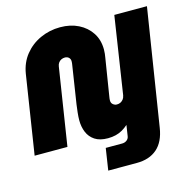

<svg xmlns="http://www.w3.org/2000/svg" viewBox="-128 -838 1150 1165"><g transform="rotate(-15 447.0 -255.0)"><path d="M459 13Q408 13 377 -7.5Q346 -28 332 -62Q318 -96 318 -137Q318 -159 321 -186.5Q324 -214 327 -235L364 -474Q365 -479 365.5 -484.5Q366 -490 366 -496Q366 -510 356.5 -519Q347 -528 332 -528Q320 -528 309.5 -523Q299 -518 292 -508.5Q285 -499 283 -486L207 0H1L78 -494Q89 -562 128.5 -611Q168 -660 226.5 -686.5Q285 -713 351 -713Q416 -713 466 -688Q516 -663 545 -618.5Q574 -574 574 -514Q574 -501 572.5 -487Q571 -473 569 -463L531 -226Q530 -221 529.5 -215.5Q529 -210 529 -205Q529 -189 540 -180Q551 -171 564 -171Q577 -171 587 -176Q597 -181 604.5 -190.5Q612 -200 614 -213L657 -139Q642 -102 615.5 -67Q589 -32 550.5 -9.5Q512 13 459 13ZM409 203 430 66H533Q550 66 562.5 56.5Q575 47 577 31L689 -700H894L778 33Q765 118 716.5 160.5Q668 203 589 203Z"/></g></svg>

Font: MuseoModerno Thin Black
Style: Italic
Weight: 900
Italic angle: -9°
Version: Version 1.003